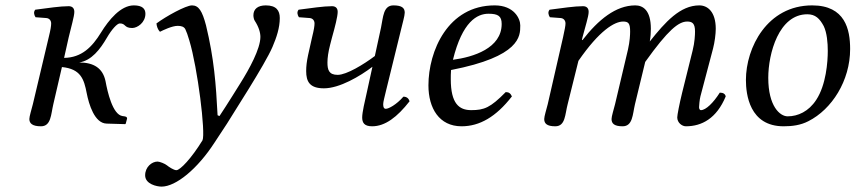

<svg xmlns="http://www.w3.org/2000/svg" viewBox="-20 -459 3177 713"><path d="M471 -355C490 -355 520 -375 520 -408C520 -426 509 -439 477 -439C428 -439 384 -385 355 -338C322 -284 283 -245 218 -244L235 -320C244 -359 256 -398 256 -415C256 -429 248 -436 235 -436C203 -436 158 -429 111 -423C104 -415 106 -404 112 -395L152 -392C164 -391 170 -382 170 -372C170 -363 168 -349 161 -321L102 -72C97 -52 89 -27 89 -17C89 -1 100 10 132 10C170 10 169 -34 178 -72L210 -210C280 -203 292 -165 302 -113C310 -72 331 -1 376 0L445 2L447 0L452 -19C452 -25 447 -26 442 -27L435 -28C398 -33 379 -119 372 -157C362 -206 328 -227 274 -227C320 -234 352 -276 377 -319C395 -350 415 -372 425 -372C448 -372 440 -355 471 -355Z M823 0C842 -32 964 -219 992 -285C1007 -320 1019 -356 1019 -392C1019 -420 1006 -439 967 -439C938 -439 921 -426 921 -402C921 -396 923 -386 926 -382C941 -359 947 -338 947 -322C947 -278 906 -203 872 -149C872 -149 820 -65 795 -28L788 -31C782 -147 775 -241 745 -365C731 -418 718 -439 693 -439C670 -439 596 -398 561 -372C562 -361 566 -349 574 -341C586 -347 619 -363 640 -363C653 -363 663 -360 668 -351C672 -343 678 -327 683 -309C714 -207 744 36 732 62C691 129 649 173 635 173C625 173 606 160 600 155C593 149 573 141 565 141C544 141 519 161 519 192C519 225 563 234 580 234C633 234 713 169 777 70Z M1213 -320C1224 -359 1234 -398 1234 -415C1234 -429 1226 -436 1213 -436C1181 -436 1136 -429 1089 -423C1082 -415 1084 -404 1090 -395L1130 -392C1142 -391 1148 -382 1148 -372C1148 -363 1146 -349 1139 -321L1124 -254C1119 -230 1117 -213 1117 -195C1117 -156 1130 -131 1183 -131C1241 -131 1317 -176 1363 -211L1342 -115C1335 -84 1325 -42 1325 -23C1325 -4 1332 10 1362 10C1410 10 1455 -24 1501 -83C1498 -92 1492 -100 1478 -100C1452 -70 1423 -55 1413 -55C1406 -55 1403 -60 1403 -72C1403 -81 1408 -98 1414 -124L1470 -352C1474 -370 1483 -400 1483 -412C1483 -429 1473 -439 1441 -439C1403 -439 1403 -395 1395 -357L1372 -251C1331 -220 1267 -181 1234 -181C1201 -181 1196 -200 1196 -227C1196 -244 1199 -266 1206 -293Z M1655 -199C1912 -249 1912 -325 1912 -363C1912 -364 1912 -364 1912 -365C1912 -390 1889 -439 1817 -439C1643 -439 1571 -269 1571 -142C1571 -57 1611 10 1694 10C1761 10 1822 -25 1881 -101C1876 -112 1870 -117 1858 -117C1801 -59 1778 -50 1730 -50C1685 -50 1654 -74 1654 -165C1654 -170 1654 -191 1655 -199ZM1843 -370C1843 -280 1738 -247 1662 -237C1697 -379 1752 -408 1794 -408C1830 -408 1843 -399 1843 -370Z M2071 -321 2014 -72C2009 -52 2001 -27 2001 -17C2001 -1 2010 10 2042 10C2080 10 2078 -34 2088 -72L2128 -233C2206 -346 2262 -379 2294 -379C2314 -379 2320 -372 2320 -342C2320 -330 2319 -306 2312 -275L2264 -72C2259 -52 2251 -27 2251 -17C2251 -1 2260 10 2292 10C2330 10 2329 -34 2338 -72L2376 -229C2461 -348 2500 -379 2532 -379C2551 -379 2561 -372 2561 -342C2561 -331 2560 -302 2552 -271L2513 -114C2503 -73 2495 -32 2495 -23C2495 -3 2513 10 2527 10C2586 10 2641 -19 2675 -101C2673 -110 2666 -115 2653 -115C2629 -77 2601 -50 2583 -50C2578 -50 2576 -56 2576 -61C2576 -65 2578 -90 2581 -101L2628 -279C2634 -302 2638 -333 2638 -352C2638 -415 2608 -439 2577 -439C2506 -439 2451 -378 2393 -305C2396 -321 2397 -339 2397 -352C2397 -422 2367 -439 2339 -439C2267 -439 2202 -386 2143 -310L2141 -311L2143 -320C2153 -359 2166 -398 2166 -415C2166 -429 2158 -436 2145 -436C2113 -436 2068 -429 2021 -423C2014 -415 2016 -404 2022 -395L2062 -392C2074 -391 2080 -382 2080 -372C2080 -363 2077 -349 2071 -321Z M2750 -162C2750 -109 2763 10 2890 10C2922 10 2953 6 2982 -9C3069 -53 3137 -159 3137 -277C3137 -349 3119 -439 2996 -439C2829 -439 2750 -282 2750 -162ZM2833 -170C2833 -260 2872 -406 2978 -406C3008 -406 3024 -390 3039 -362C3051 -337 3054 -300 3054 -270C3054 -230 3048 -144 3011 -88C2983 -45 2943 -27 2905 -27C2876 -27 2833 -65 2833 -170Z"/></svg>

Font: Libertinus Serif
Style: Italic
Weight: 400
Italic angle: -12°
Designer: Philipp H. Poll, Khaled Hosny
Foundry: Caleb Maclennan
Version: Version 7.050;RELEASE